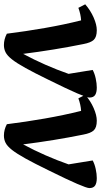

<svg xmlns="http://www.w3.org/2000/svg" viewBox="213 -715 514 980"><g transform="rotate(90 470.0 -225.0)"><path d="M210 12Q180 12 152 -3Q140 -99 123 -196.5Q106 -294 84 -382Q52 -380 20 -368L2 -403Q33 -430 69.5 -446Q106 -462 134 -462Q169 -462 183.5 -446.5Q198 -431 205 -393Q220 -319 232.5 -242Q245 -165 255 -86Q315 -198 357 -318L337 -441Q355 -451 380.5 -456.5Q406 -462 427 -462Q452 -462 465 -453.5Q478 -445 478 -424Q478 -412 456.5 -362Q435 -312 387 -215Q352 -143 327 -98Q302 -53 283 -29Q264 -5 247 3.5Q230 12 210 12Z M672 12Q642 12 614 -3Q602 -99 585 -196.5Q568 -294 546 -382Q514 -380 482 -368L464 -403Q495 -430 531.5 -446Q568 -462 596 -462Q631 -462 645.5 -446.5Q660 -431 667 -393Q682 -319 694.5 -242Q707 -165 717 -86Q777 -198 819 -318L799 -441Q817 -451 842.5 -456.5Q868 -462 889 -462Q914 -462 927 -453.5Q940 -445 940 -424Q940 -412 918.5 -362Q897 -312 849 -215Q814 -143 789 -98Q764 -53 745 -29Q726 -5 709 3.5Q692 12 672 12Z"/></g></svg>

Font: Petrona
Style: Bold Italic
Weight: 700
Italic angle: -9°
Designer: Ringo R. Seeber
Foundry: Ringo R. Seeber
Version: Version 2.001; ttfautohint (v1.8.3)